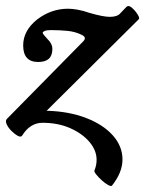

<svg xmlns="http://www.w3.org/2000/svg" viewBox="-20 -440 483 638"><path d="M352 177Q349 180 339 174.5Q329 169 318 159Q307 149 299.5 139.5Q292 130 294 126Q301 109 301 91Q301 60 277.5 32Q254 4 213.5 -14Q173 -32 121 -32Q101 -32 84 -21.5Q67 -11 54 10Q50 17 39.5 11.5Q29 6 18 -5Q7 -16 2 -27.5Q-3 -39 3 -45L256 -302Q262 -308 262 -313Q262 -319 252 -324Q230 -335 203.5 -337.5Q177 -340 148 -340Q135 -340 128.5 -337Q122 -334 122 -332Q122 -328 126.5 -323Q131 -318 138 -310Q154 -295 154 -277Q154 -234 107 -234Q57 -234 57 -289Q57 -338 103 -375Q150 -411 206 -411Q219 -411 237 -408Q255 -405 278 -397Q323 -384 345 -384Q370 -384 380 -396L400 -417Q407 -424 418 -414.5Q429 -405 437 -392.5Q445 -380 441 -376L135 -72Q209 -70 266 -48Q323 -26 355 10Q387 46 387 90Q387 133 352 177Z"/></svg>

Font: Junicode VF
Style: Italic
Weight: 400
Italic angle: -11°
Designer: Peter S. Baker
Version: Version 2.209